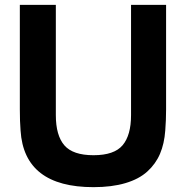

<svg xmlns="http://www.w3.org/2000/svg" viewBox="-20 -750 759 784"><path d="M658.2 -303.2Q658.2 -260.3 654.8 -216.8Q650.9 -163.1 633.3 -121.8Q615.7 -80.6 581.5 -49.6Q547.4 -18.6 491.9 -2.2Q436.5 14.2 361.8 14.2Q78.6 14.2 64 -216.8Q61 -253.9 61 -303.2V-730H208V-279.8Q208 -196.8 242.9 -156.5Q277.8 -116.2 361.8 -116.2Q446.3 -116.2 480.7 -157Q515.1 -197.8 515.1 -279.8V-730H658.2Z"/></svg>

Font: Nacelle Bold
Style: Regular
Weight: 700
Designer: Sora Sagano
Foundry: Sora Sagano
Version: Version 1.000;FEAKit 1.0